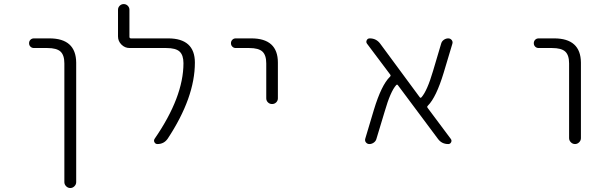

<svg xmlns="http://www.w3.org/2000/svg" viewBox="-20 -735 3040 951"><path d="M148.4 -497.1Q137.7 -497.1 130.9 -503.9Q124 -510.7 124 -521Q124 -531.2 130.9 -538.1Q137.7 -544.9 148.4 -544.9H224.6Q356.4 -544.9 357.4 -424.8V167Q357.4 178.7 348.6 187.5Q339.8 196.3 328.1 196.3Q316.4 196.3 307.6 187.5Q298.8 178.7 298.8 167V-420.9Q298.8 -461.9 279.8 -479.5Q260.7 -497.1 214.8 -497.1Z M812.5 -544.9Q945.3 -544.9 945.3 -424.8Q945.3 -252 810.5 -47.9Q792 -21.5 759.8 -21.5Q750 -21.5 745.1 -30.3Q740.2 -39.1 746.1 -47.9Q888.7 -254.9 888.7 -421.9Q888.7 -461.9 869.6 -479.5Q850.6 -497.1 803.7 -497.1H622.1Q598.6 -497.1 581.5 -514.2Q564.5 -531.2 564.5 -554.7V-686.5Q564.5 -698.2 572.8 -706.5Q581.1 -714.8 592.8 -714.8Q604.5 -714.8 612.8 -706.5Q621.1 -698.2 621.1 -686.5V-552.7Q621.1 -544.9 628.9 -544.9Z M1147.5 -497.1Q1137.7 -497.1 1130.9 -503.9Q1124 -510.7 1124 -521Q1124 -531.2 1130.9 -538.1Q1137.7 -544.9 1147.5 -544.9H1224.6Q1356.4 -544.9 1356.4 -424.8V-248Q1356.4 -236.3 1348.1 -228Q1339.8 -219.7 1327.6 -219.7Q1315.4 -219.7 1307.1 -228Q1298.8 -236.3 1298.8 -248V-420.9Q1298.8 -461.9 1279.8 -479.5Q1260.7 -497.1 1214.8 -497.1Z M2212.9 -46.9Q2218.8 -39.1 2214.4 -30.3Q2210 -21.5 2200.2 -21.5Q2168 -21.5 2149.4 -46.9L1951.2 -312.5Q1947.3 -318.4 1942.4 -313.5Q1914.1 -282.2 1885.7 -183.6L1844.7 -47.9Q1841.8 -36.1 1831.5 -28.8Q1821.3 -21.5 1809.6 -21.5Q1798.8 -21.5 1792 -30.3Q1788.1 -35.2 1788.1 -42Q1788.1 -44.9 1789.1 -47.9L1832 -191.4Q1869.1 -313.5 1911.1 -354.5Q1917 -359.4 1913.1 -365.2L1797.9 -518.6Q1792 -526.4 1796.4 -535.6Q1800.8 -544.9 1811.5 -544.9Q1843.8 -544.9 1863.3 -518.6L2058.6 -253.9Q2062.5 -248 2067.4 -252.9Q2095.7 -284.2 2125 -383.8L2165 -518.6Q2168 -530.3 2178.2 -537.6Q2188.5 -544.9 2200.2 -544.9Q2210.9 -544.9 2217.8 -536.1Q2221.7 -531.2 2221.7 -524.4Q2221.7 -521.5 2220.7 -518.6L2177.7 -375Q2140.6 -252.9 2099.6 -211.9Q2093.8 -207 2097.7 -201.2Z M2648.4 -497.1Q2637.7 -497.1 2630.9 -503.9Q2624 -510.7 2624 -521Q2624 -531.2 2630.9 -538.1Q2637.7 -544.9 2648.4 -544.9H2724.6Q2856.4 -544.9 2857.4 -424.8V-50.8Q2857.4 -39.1 2848.6 -30.3Q2839.8 -21.5 2828.1 -21.5Q2816.4 -21.5 2807.6 -30.3Q2798.8 -39.1 2798.8 -50.8V-420.9Q2798.8 -461.9 2779.8 -479.5Q2760.7 -497.1 2714.8 -497.1Z"/></svg>

Font: Rounded Mgen+ 2m light
Style: Regular
Weight: 200
Designer: [Source Han Sans]
Ryoko NISHIZUKA  (kana & ideographs); Paul D. Hunt (Latin, Greek & Cyrillic); Wenlong ZHANG  (bopomofo
Version: Version 1.059.20150602